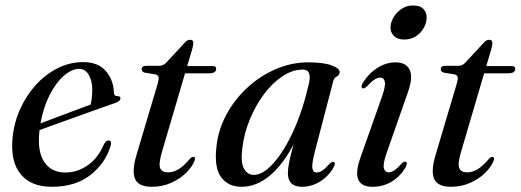

<svg xmlns="http://www.w3.org/2000/svg" viewBox="-20 -690 1950 719"><path d="M394.5 -144.5Q375 -79 318.8 -34.8Q262.5 9.5 174 9.5Q95.5 9.5 57 -38.2Q18.5 -86 27 -173.5Q32.5 -231 55.8 -282.2Q79 -333.5 115.2 -373Q151.5 -412.5 196.8 -435Q242 -457.5 291 -457.5Q348 -457.5 376.5 -423.8Q405 -390 406.5 -344Q407 -329 420.5 -330Q430.5 -330 431 -322Q431.5 -311.5 411.5 -304.5Q396.5 -299.5 362.2 -287.2Q328 -275 285 -259.5Q242 -244 200 -229Q158 -214 128 -203Q127.5 -200.5 127.5 -197.5Q119.5 -122 146 -83Q172.5 -44 224.5 -44Q269.5 -44 308.8 -71.2Q348 -98.5 370 -151.5Q378.5 -164.5 386.5 -164Q399.5 -163.5 394.5 -144.5ZM277 -432Q248.5 -432 219 -406.2Q189.5 -380.5 166 -334.5Q142.5 -288.5 131.5 -228Q159.5 -238.5 194.8 -251.8Q230 -265 263.2 -277.5Q296.5 -290 319.5 -298.5Q325 -320 325.5 -353.5Q325.5 -388 312.2 -410Q299 -432 277 -432Z M562 -411.5 521.5 -418Q510.5 -421.5 510.5 -431Q510.5 -443.5 528 -443.5H576.5Q591.5 -443.5 602.5 -455.5L673 -531.5Q681 -541 692 -541Q704 -541 704 -529Q704 -521.5 699.5 -505L681 -442.5H777.5Q789.5 -442.5 789.5 -432.5Q789.5 -415.5 763 -415.5H673L587 -123Q573 -75.5 580 -60Q587 -44.5 609 -44.5Q629 -44.5 648.5 -56.2Q668 -68 690.5 -94.5Q698 -103 703.5 -102.5Q712.5 -102 709.5 -90.5Q701 -67 678.2 -44Q655.5 -21 622 -5.8Q588.5 9.5 548.5 9.5Q499.5 9.5 486.2 -19.2Q473 -48 490.5 -107.5L570 -375Q575.5 -394 573.8 -401.5Q572 -409 562 -411.5Z M1159 -122Q1147 -75.5 1149.8 -59.8Q1152.5 -44 1166 -44Q1175.5 -44 1186.5 -51Q1197.5 -58 1214 -76.5Q1224 -86 1230 -83.5Q1238 -80 1229.5 -63.5Q1210 -29.5 1178.2 -10Q1146.5 9.5 1111 9.5Q1058 9.5 1058 -42Q1058 -57.5 1062.8 -82.2Q1067.5 -107 1079.5 -150Q1040.5 -74.5 990.5 -32.5Q940.5 9.5 884.5 9.5Q834.5 9.5 808 -26.5Q781.5 -62.5 790.5 -140Q796.5 -201 826.2 -257.8Q856 -314.5 903.5 -359.2Q951 -404 1010.5 -430.2Q1070 -456.5 1135.5 -456.5Q1191.5 -456.5 1222.2 -445Q1253 -433.5 1252 -419.5Q1251 -408 1241 -403.2Q1231 -398.5 1228 -386.5ZM887.5 -136Q880.5 -81.5 893.8 -58.2Q907 -35 930.5 -35Q964.5 -35 1004 -78.8Q1043.5 -122.5 1079 -200.2Q1114.5 -278 1137.5 -380Q1147.5 -429.5 1114.5 -429.5Q1075.5 -429.5 1037.8 -404.5Q1000 -379.5 968.5 -337.2Q937 -295 915.5 -242.8Q894 -190.5 887.5 -136Z M1493.5 -542Q1468 -542 1454.5 -556Q1441 -570 1442.5 -590Q1443.5 -608.5 1454.8 -626.8Q1466 -645 1484.5 -657.2Q1503 -669.5 1526 -669.5Q1554 -669.5 1566.5 -655.5Q1579 -641.5 1577.5 -621Q1576 -591 1552.5 -566.5Q1529 -542 1493.5 -542ZM1428 -117.5Q1413.5 -76 1417.5 -60.2Q1421.5 -44.5 1435 -44.5Q1444.5 -44.5 1455.8 -51.5Q1467 -58.5 1483.5 -77Q1493.5 -87 1499.5 -84Q1507.5 -80.5 1499 -64Q1479.5 -30 1447.2 -10.2Q1415 9.5 1375 9.5Q1291.5 9.5 1329 -97.5L1409 -324Q1424.5 -367 1421.2 -383.2Q1418 -399.5 1404 -399.5Q1394.5 -399.5 1383 -392.5Q1371.5 -385.5 1353.5 -366Q1343.5 -357 1337.5 -359.5Q1330 -363 1338 -378.5Q1360 -414.5 1392.8 -435.5Q1425.5 -456.5 1462 -456.5Q1500.5 -456.5 1514 -428.8Q1527.5 -401 1507.5 -344.5Z M1682 -411.5 1641.5 -418Q1630.5 -421.5 1630.5 -431Q1630.5 -443.5 1648 -443.5H1696.5Q1711.5 -443.5 1722.5 -455.5L1793 -531.5Q1801 -541 1812 -541Q1824 -541 1824 -529Q1824 -521.5 1819.5 -505L1801 -442.5H1897.5Q1909.5 -442.5 1909.5 -432.5Q1909.5 -415.5 1883 -415.5H1793L1707 -123Q1693 -75.5 1700 -60Q1707 -44.5 1729 -44.5Q1749 -44.5 1768.5 -56.2Q1788 -68 1810.5 -94.5Q1818 -103 1823.5 -102.5Q1832.5 -102 1829.5 -90.5Q1821 -67 1798.2 -44Q1775.5 -21 1742 -5.8Q1708.5 9.5 1668.5 9.5Q1619.5 9.5 1606.2 -19.2Q1593 -48 1610.5 -107.5L1690 -375Q1695.5 -394 1693.8 -401.5Q1692 -409 1682 -411.5Z"/></svg>

Font: Fraunces 72pt S000
Style: Italic
Weight: 400
Italic angle: -16°
Version: Version 1.000; ttfautohint (v1.8.3)